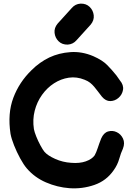

<svg xmlns="http://www.w3.org/2000/svg" viewBox="-20 -1026 733 1059"><path d="M363 12Q434 17 500.5 -6Q567 -29 607 -87Q628 -116 637.5 -149.5Q647 -183 658 -206Q670 -237 658.5 -261.5Q647 -286 624 -297Q601 -308 576.5 -301Q552 -294 538 -262Q527 -234 519 -209.5Q511 -185 502 -169Q487 -148 453 -136Q419 -124 372 -128Q326 -131 284.5 -149.5Q243 -168 225 -189Q216 -200 203 -224Q190 -248 180 -273Q170 -298 167 -314Q159 -367 171.5 -415.5Q184 -464 212 -503Q240 -542 278 -566.5Q316 -591 359.5 -597.5Q403 -604 447 -586Q465 -579 477 -569.5Q489 -560 500 -547L519 -523L542 -493Q563 -468 588.5 -468.5Q614 -469 634 -486.5Q654 -504 658.5 -530.5Q663 -557 641 -583L622 -610Q598 -640 571.5 -667Q545 -694 495 -716Q432 -743 368.5 -738.5Q305 -734 252 -709Q198 -683 154 -639Q86 -573 53.5 -486.5Q21 -400 38 -288Q43 -261 57.5 -224.5Q72 -188 91 -153Q110 -118 128 -97Q171 -47 233.5 -20Q296 7 363 12ZM354 -780Q383 -782 402 -804L480 -890Q500 -914 497 -941.5Q494 -969 474.5 -988Q455 -1007 424 -1006Q395 -1004 376 -982L298 -896Q278 -872 281 -844.5Q284 -817 303.5 -798Q323 -779 354 -780Z"/></svg>

Font: Balsamiq Sans
Style: Bold
Weight: 700
Designer: Michael Angeles
Foundry: Balsamiq SRL
Version: Version 1.020; ttfautohint (v1.8.4.7-5d5b);gftools[0.9.26]